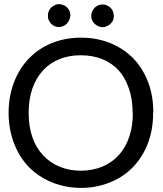

<svg xmlns="http://www.w3.org/2000/svg" viewBox="-20 -908 794 938"><path d="M728 -356Q728 -275 703 -209Q677 -141 631 -93Q584 -44 520 -18Q452 10 376 10Q300 10 232 -18Q167 -45 120 -93Q74 -141 48 -209Q22 -278 22 -357Q22 -436 48 -505Q74 -573 120 -621Q168 -671 232 -697Q298 -724 376 -724Q454 -724 520 -697Q585 -670 632 -622Q678 -574 704 -506Q729 -440 729 -358ZM628 -356Q628 -423 610 -475Q591 -530 560 -564Q527 -600 480 -619Q433 -638 374 -638Q317 -638 270 -619Q223 -600 190 -564Q156 -527 138 -475Q120 -423 120 -356Q120 -291 138 -238Q155 -188 190 -150Q224 -113 270 -94Q319 -74 375 -74Q431 -74 480 -94Q526 -113 560 -150Q593 -186 611 -238Q629 -291 629 -356ZM323 -830Q323 -820 318 -810Q312 -798 306 -792Q299 -785 288 -780Q279 -776 267 -776Q255 -776 247 -780Q237 -785 230 -792Q224 -798 218 -810Q214 -818 214 -831Q214 -844 218 -853Q223 -864 230 -871Q236 -877 248 -883Q258 -888 268 -888Q278 -888 290 -883Q301 -879 308 -871Q316 -864 320 -853Q324 -844 324 -832ZM532 -808Q528 -800 520 -792Q514 -786 502 -780Q492 -775 481 -775Q470 -775 460 -780Q448 -786 442 -792Q435 -799 430 -809Q426 -817 426 -830Q426 -843 430 -852Q435 -863 442 -870Q448 -876 460 -882Q468 -886 481 -886Q494 -886 502 -882Q514 -876 520 -870Q528 -863 532 -852Q536 -843 536 -830Q536 -816 532 -808Z"/></svg>

Font: Aleo
Style: Regular
Weight: 400
Designer: Alessio Laiso
Version: Version 1.1